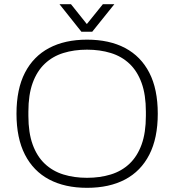

<svg xmlns="http://www.w3.org/2000/svg" viewBox="-20 -888 835 920"><path d="M397 12Q291 12 215.5 -28Q140 -68 99.5 -147Q59 -226 59 -343Q59 -461 99.5 -539.5Q140 -618 215.5 -658Q291 -698 397 -698Q504 -698 579.5 -658Q655 -618 695.5 -539.5Q736 -461 736 -343Q736 -226 695.5 -147Q655 -68 579.5 -28Q504 12 397 12ZM397 -36Q459 -36 511 -52Q563 -68 600.5 -103.5Q638 -139 658.5 -195.5Q679 -252 679 -333V-353Q679 -434 658.5 -490.5Q638 -547 600.5 -582.5Q563 -618 511 -634Q459 -650 397 -650Q335 -650 283.5 -634Q232 -618 194.5 -582.5Q157 -547 136.5 -490.5Q116 -434 116 -353V-333Q116 -252 136.5 -195.5Q157 -139 194.5 -103.5Q232 -68 283.5 -52Q335 -36 397 -36ZM265 -868H320L411 -754H381L473 -868H528L422 -736H370Z"/></svg>

Font: Archivo Thin
Style: Regular
Weight: 250
Designer: Hector Gatti
Foundry: Omnibus-Type
Version: Version 2.001